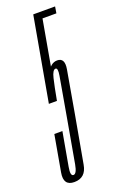

<svg xmlns="http://www.w3.org/2000/svg" viewBox="-165 -715 476 760"><g transform="rotate(-20 73.0 -335.0)"><path d="M10 4.5Q58.5 4.5 67.5 -47.8Q76.5 -100 103.5 -248Q126.5 -379 134.5 -425.2Q142.5 -471.5 110 -471.5Q80.5 -471.5 63.5 -432Q46.5 -392.5 33.5 -321H54.5Q65 -378.5 72.8 -410.8Q80.5 -443 93 -443Q103.5 -443 98 -411Q92.5 -379 69.5 -248Q43 -97.5 36.2 -60.2Q29.5 -23 16 -23Q2 -23 8.8 -60.2Q15.5 -97.5 34 -201.5H0Q-17.5 -102.5 -27 -49Q-36.5 4.5 10 4.5ZM20.5 -321H54.5L112.5 -647.5H171L175.5 -675H83.5Z"/></g></svg>

Font: Anybody UltraCondensed ExtraLight
Style: Italic
Weight: 250
Width: 1
Italic angle: -10°
Version: Version 1.113;gftools[0.9.25]